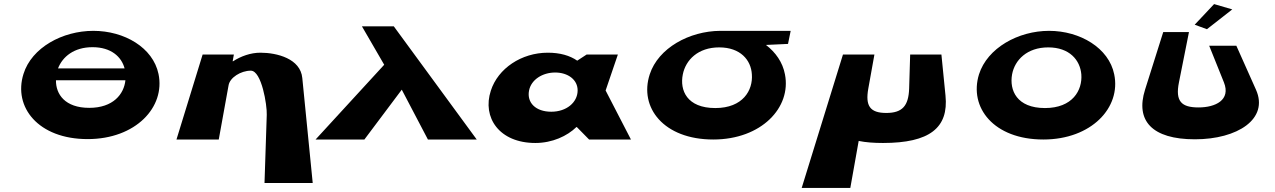

<svg xmlns="http://www.w3.org/2000/svg" viewBox="-20 -683 6241 940"><path d="M590 -348H264C286 -405 342 -452 433 -452C524 -452 575 -405 590 -348ZM254 -290H594C587 -222 534 -155 417 -155C298 -155 253 -222 254 -290ZM95 -321C44 -159 167 -2 409 -2C645 -2 790 -159 756 -321C729 -450 589 -532 437 -532C286 -532 135 -450 95 -321Z M844 0H1051L1099 -265C1105 -303 1159 -337 1208 -337C1261 -337 1288 -167 1286 -121L1275 213H1511L1460 -301C1451 -396 1336 -425 1255 -425C1207 -425 1160 -408 1121 -383H1119L1125 -416H972Z M2314 0 1908 -554H1752L1861 -366L1525 0H1764L1947 -244L2075 0Z M2383 -239C2340 -108 2424 17 2601 17C2684 17 2757 -17 2802 -61H2804L2864 0H3069L2945 -240L3005 -416H2852L2806 -386C2770 -411 2722 -425 2662 -425C2533 -425 2418 -348 2383 -239ZM2570 -239C2580 -293 2636 -328 2698 -328C2760 -328 2809 -293 2808 -239C2807 -181 2753 -136 2679 -136C2602 -136 2559 -181 2570 -239Z M3323 -319C3337 -389 3397 -451 3501 -451C3605 -451 3657 -389 3661 -319C3667 -241 3617 -154 3482 -154C3343 -154 3307 -241 3323 -319ZM3506 -532C3355 -531 3203 -448 3161 -319C3108 -157 3229 0 3472 0C3708 0 3855 -157 3823 -319C3812 -378 3777 -427 3730 -463L3838 -468L3851 -532Z M4261 -416H4107L3905 237H4143L4184 7C4218 14 4258 17 4303 17C4531 17 4625 -57 4609 -215L4589 -416H4436L4431 -249C4428 -165 4398 -130 4319 -130C4239 -130 4216 -165 4231 -249Z M4773 -319C4723 -157 4845 0 5088 0C5324 0 5469 -157 5435 -319C5409 -448 5268 -532 5116 -532C4965 -532 4814 -448 4773 -319ZM4935 -319C4948 -389 5008 -451 5112 -451C5216 -451 5268 -389 5274 -319C5280 -241 5231 -154 5096 -154C4958 -154 4921 -241 4935 -319Z M5829 -562 5889 -540 6013 -637 5924 -663ZM6033 -459H5900L5972 -280C6007 -193 5930 -157 5848 -157C5765 -157 5733 -186 5752 -280L5801 -526H5675L5586 -244C5538 -92 5620 -1 5830 -1C6039 -1 6193 -101 6129 -244Z"/></svg>

Font: Hussar Milosc
Style: Bold
Weight: 700
Foundry: Cannot Into Space Fonts
Version: Version 1.02